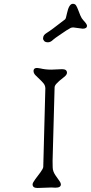

<svg xmlns="http://www.w3.org/2000/svg" viewBox="-20 -938 468 984"><path d="M171.9 25.4Q147 25.4 147 6.8Q147 -1 160.6 -19.3Q174.3 -37.6 187.3 -54.9Q200.2 -72.3 201.7 -82L212.4 -485.8Q211.9 -500.5 202.4 -511.7Q192.9 -522.9 181.6 -533.2Q170.4 -543.5 161.1 -553.2Q151.9 -563 151.9 -574.2Q151.9 -595.7 186.5 -587.4Q212.9 -581.1 243.2 -581.1L298.3 -583.5Q323.2 -583.5 323.2 -564.9Q323.2 -554.7 308.3 -543.2Q293.5 -531.7 283.9 -523.4Q274.4 -515.1 269 -508.8Q259.8 -498.5 259.8 -489.7L249.5 -114.3L250 -81.1Q250 -60.1 264.4 -39.3Q278.8 -18.6 285.4 -9.3Q292 0 292 6.8Q292 23.9 264.2 23.9L242.7 22.9ZM403.8 -791 355.5 -797.4Q347.7 -797.4 341.8 -794.7Q335.9 -792 321.3 -782.7Q306.6 -773.4 293 -763.7Q258.8 -740.7 252.9 -734.9Q239.3 -721.2 226.1 -721.2Q212.9 -721.2 206.8 -727.5Q200.7 -733.9 200.7 -741.2Q200.7 -758.8 219.7 -769.5Q238.3 -780.3 313 -838.4Q317.9 -841.3 323.2 -869.6Q333.5 -918.5 353.5 -918.5Q364.7 -918.5 370.1 -909.7Q375.5 -900.9 380.4 -887.7Q385.3 -874.5 391.6 -859.1Q397.9 -843.8 407.2 -834Q425.8 -814.5 425.8 -806.2Q425.8 -791 403.8 -791Z"/></svg>

Font: Snowburst One
Style: Regular
Weight: 400
Designer: Annet Stirling
Foundry: Annet Stirling
Version: Version 1.001